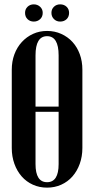

<svg xmlns="http://www.w3.org/2000/svg" viewBox="-20 -851 431 881"><path d="M34 -531Q34 -569 46 -601.5Q58 -634 80 -658Q102 -682 131.5 -695.5Q161 -709 196 -709Q231 -709 261 -695.5Q291 -682 312.5 -658.5Q334 -635 346 -602.5Q358 -570 358 -531V-172Q358 -133 346 -99.5Q334 -66 312.5 -41.5Q291 -17 261 -3.5Q231 10 196 10Q161 10 131 -3.5Q101 -17 79.5 -41.5Q58 -66 46 -99.5Q34 -133 34 -172ZM143 -362H249V-597Q249 -685 196 -685Q143 -685 143 -597ZM143 -98Q143 -15 196 -15Q249 -15 249 -98V-338H143ZM95 -792Q95 -809 106.5 -820Q118 -831 135 -831Q152 -831 164 -820Q176 -809 176 -792Q176 -774 164 -763Q152 -752 135 -752Q118 -752 106.5 -763Q95 -774 95 -792ZM216 -792Q216 -809 227.5 -820Q239 -831 256 -831Q274 -831 285.5 -820Q297 -809 297 -792Q297 -774 285.5 -763Q274 -752 256 -752Q239 -752 227.5 -763.5Q216 -775 216 -792Z"/></svg>

Font: Moniqa Extra Bold Narrow Heading
Style: Regular
Weight: 800
Width: 4
Designer: Rajesh Rajput
Foundry: Rajesh Rajput
Version: Version 1.000;December 15, 2022;FontCreator 14.0.0.2794 32-b